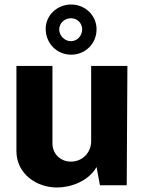

<svg xmlns="http://www.w3.org/2000/svg" viewBox="-20 -823 652 853"><path d="M409 -693C409 -754 359 -803 296 -803C234 -803 183 -755 183 -695C183 -630 233 -580 296 -580C359 -580 409 -629 409 -693ZM345 -692C345 -664 323 -640 295 -640C268 -640 243 -664 243 -692C243 -721 268 -742 295 -742C323 -742 345 -721 345 -692ZM295 -105C249 -105 213 -139 213 -186V-530H53V-152C53 -50 143 10 233 10C292 10 372 -16 409 -81L424 0H543L546 -530H385V-195C385 -147 348 -105 295 -105Z"/></svg>

Font: 18Franklin
Style: Bold
Weight: 700
Designer: Pablo Impallari, Rodrigo Fuenzalida (Modified by Dan O. Williams)
Version: Version 0.025;PS 000.025;hotconv 1.0.88;makeotf.lib2.5.64775